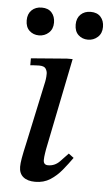

<svg xmlns="http://www.w3.org/2000/svg" viewBox="-50 -699 425 742"><g transform="rotate(5 162.0 -327.5)"><path d="M115 9Q85 9 68.5 -4.5Q52 -18 52 -44Q52 -57 55.5 -77.5Q59 -98 69 -142L120 -380Q120 -380 121.5 -389Q123 -398 123 -411Q123 -421 117 -430.5Q111 -440 91 -440Q78 -440 67.5 -439Q57 -438 57 -438V-465L196 -476H218L146 -120Q146 -120 143.5 -104.5Q141 -89 141 -78Q141 -59 159 -59Q185 -59 204 -78.5Q223 -98 235 -111L255 -96Q238 -72 218 -47.5Q198 -23 173 -7Q148 9 115 9ZM80 -556Q58 -556 43 -570Q28 -584 28 -610Q28 -635 43 -649.5Q58 -664 82 -664Q107 -664 120.5 -649Q134 -634 134 -610Q134 -585 118 -570.5Q102 -556 80 -556ZM270 -556Q248 -556 233 -570Q218 -584 218 -610Q218 -635 233 -649.5Q248 -664 272 -664Q297 -664 310.5 -649Q324 -634 324 -610Q324 -585 308 -570.5Q292 -556 270 -556Z"/></g></svg>

Font: STIX Two Text
Style: Italic
Weight: 400
Italic angle: -12°
Designer: Ross Mills, John Hudson & Paul Hanslow, Tiro Typeworks Ltd; with prior portions MicroPress Inc. and Coen Hoffman, Elsevi
Foundry: Tiro Typeworks Ltd
Version: Version 2.13 b171